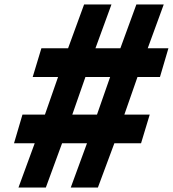

<svg xmlns="http://www.w3.org/2000/svg" viewBox="-20 -843 777 863"><path d="M43 -199H136L63 0H186L259 -199H371L298 0H420L494 -199H614L653 -328H539L598 -497H699L737 -626H644L716 -823H593L521 -626H409L481 -823H358L286 -626H166L127 -497H241L182 -328H81ZM305 -328 364 -497H475L416 -328Z"/></svg>

Font: Rabbid Highway Sign IV
Style: BdObl
Weight: 400
Foundry: Cannot Into Space Fonts
Version: Version 0.277